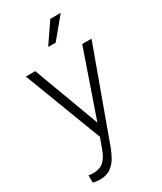

<svg xmlns="http://www.w3.org/2000/svg" viewBox="-236 -832 948 1127"><g transform="rotate(-30 238.0 -268.5)"><path d="M79.6 -528.3 244.6 -84.5 397.9 -528.3H460.9L237.8 84.5Q228.5 108.4 212.4 138.7Q196.3 168.9 167.2 191.2Q138.2 213.4 89.8 213.4Q80.6 213.4 65.9 211.2Q51.3 209 44.9 206.5L44.4 157.7Q49.8 158.7 60.1 159.7Q70.3 160.6 74.2 160.6Q122.1 160.6 147.7 136.7Q173.3 112.8 189.9 65.4L215.8 -4.4L16.1 -528.3ZM216.3 -613.3 309.6 -750H380.4L267.1 -613.3Z"/></g></svg>

Font: Vazirmatn RD ExtraLight
Style: Regular
Weight: 200
Designer: Saber Rastikerdar
Foundry: Saber Rastikerdar
Version: Version 32.102